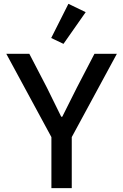

<svg xmlns="http://www.w3.org/2000/svg" viewBox="-20 -978 640 998"><path d="M353 0V-265.3L587.4 -698.2H470.9L379.6 -522.7L303.6 -371.1H298.3L223.7 -522.7L132.5 -698.2H12.8L247.2 -265.3V0ZM246.1 -780.5 310 -750 425.4 -914.8 335.6 -958.1Z"/></svg>

Font: Margiela Mono Medium
Style: Regular
Weight: 500
Designer: Mike Abbink, Paul van der Laan, Pieter van Rosmalen
Foundry: Bold Monday
Version: Version 2.003 2021